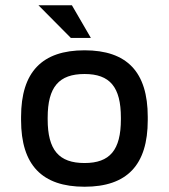

<svg xmlns="http://www.w3.org/2000/svg" viewBox="-20 -700 640 729"><path d="M60 -256V-244C60 -73 140 9 301 9C462 9 541 -73 541 -244V-256C541 -427 462 -509 301 -509C140 -509 60 -427 60 -256ZM126 -680 249 -556H325L253 -680ZM161 -247V-253C161 -370 204 -419 301 -419C397 -419 439 -370 439 -253V-247C439 -130 397 -81 301 -81C204 -81 161 -130 161 -247Z"/></svg>

Font: LT Wave Mono Medium
Style: Regular
Weight: 500
Designer: Daniel Lyons
Version: Version 2.5 (Glyphs App)